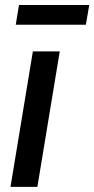

<svg xmlns="http://www.w3.org/2000/svg" viewBox="-20 -730 369 750"><path d="M21 0 108.4 -529.3H213.4L126 0ZM328.6 -710.4 315.4 -633.3H41.5L54.2 -710.4Z"/></svg>

Font: Inter 24pt Medium
Style: Italic
Weight: 500
Italic angle: -9.3988°
Designer: Rasmus Andersson
Foundry: rsms
Version: Version 4.001;git-66647c0bb